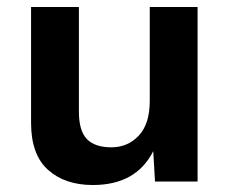

<svg xmlns="http://www.w3.org/2000/svg" viewBox="-20 -520 658 550"><path d="M246 10Q166 10 117.5 -33.5Q69 -77 69 -168V-500H206V-201Q206 -145 229 -121.5Q252 -98 299 -98Q346 -98 377.5 -131.5Q409 -165 409 -231V-500H546V0H424L419 -87Q370 10 246 10Z"/></svg>

Font: Elaine Sans SemiBold
Style: Regular
Weight: 600
Designer: Wei Huang
Foundry: Wei Huang
Version: Version 2.001;December 24, 2019;FontCreator 12.0.0.2547 64-b